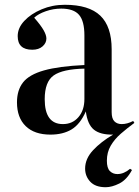

<svg xmlns="http://www.w3.org/2000/svg" viewBox="-20 -549 582 803"><path d="M422 234Q379 234 357.5 211Q336 188 336 156Q336 115 369 79.5Q402 44 453 14Q400 15 373 -6.5Q346 -28 339 -83Q315 -29 279 -7.5Q243 14 191 14Q124 14 87.5 -21.5Q51 -57 51 -121Q51 -172 76.5 -204.5Q102 -237 164 -254.5Q226 -272 333 -277V-401Q333 -461 310.5 -487Q288 -513 236 -513Q203 -513 171.5 -502Q140 -491 123 -475Q151 -443 162.5 -422.5Q174 -402 174 -388Q174 -369 158 -355Q142 -341 115 -341Q54 -341 54 -398Q54 -432 81.5 -461.5Q109 -491 154 -510Q199 -529 251 -529Q352 -529 399.5 -483.5Q447 -438 447 -343V-80Q447 -53 458.5 -41.5Q470 -30 489 -30Q512 -30 537 -43L542 -35Q512 -13 485.5 10Q459 33 443 60.5Q427 88 427 123Q427 154 439.5 166.5Q452 179 471 179Q498 179 524 157L532 162Q510 203 479 218.5Q448 234 422 234ZM243 -30Q283 -30 308 -59Q333 -88 333 -135V-262Q242 -260 204.5 -233.5Q167 -207 167 -134Q167 -30 243 -30Z"/></svg>

Font: Literata 72pt Medium
Style: Regular
Weight: 500
Designer: Latin by Veronika Burian and Jose Scaglione. Greek by Irene Vlachou. Cyrillic by Vera Evstafieva.
Foundry: TypeTogether
Version: Version 3.002